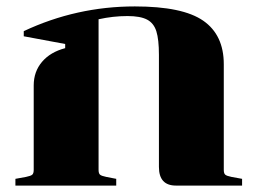

<svg xmlns="http://www.w3.org/2000/svg" viewBox="-20 -578 802 598"><path d="M475 -58V-407Q475 -455 467 -480.5Q459 -506 438 -517Q417 -528 377 -528Q332 -528 287 -518V-49Q287 -38 291.5 -34Q296 -30 311 -27L342 -21V0H28V-21L61 -27Q76 -30 80.5 -34Q85 -38 85 -49V-312Q85 -355 111 -385.5Q137 -416 183 -428V-441L54 -465V-481Q218 -558 400 -558Q549 -558 613 -513.5Q677 -469 677 -378V-49Q677 -38 681.5 -34Q686 -30 701 -27L734 -21V0H528Q475 0 475 -58Z"/></svg>

Font: Chonburi
Style: Regular
Weight: 400
Designer: Thanarat Vachiruckul and Stawix Ruecha
Foundry: Cadson Demak & Katatrad
Version: Version 1.000